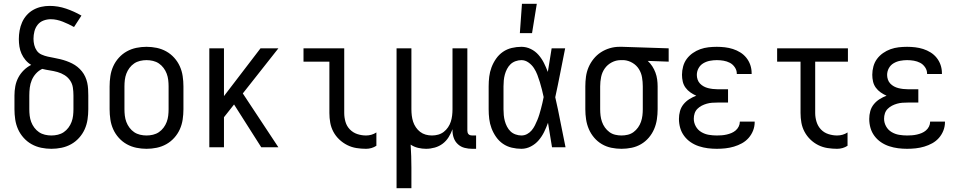

<svg xmlns="http://www.w3.org/2000/svg" viewBox="-20 -774 5040 1009"><path d="M250 8Q223 8 196.5 2.5Q170 -3 146.5 -16Q123 -29 104.5 -49.5Q86 -70 75 -94.5Q64 -119 60 -146Q56 -173 56 -200V-272Q56 -297 60.5 -321Q65 -345 76 -366Q87 -387 104.5 -404.5Q122 -422 144 -433Q127 -443 114 -458.5Q101 -474 93 -492Q85 -510 82 -529.5Q79 -549 79 -569Q79 -591 83 -613.5Q87 -636 96 -656.5Q105 -677 120 -694Q135 -711 154.5 -722Q174 -733 196 -738Q218 -743 241 -743Q285 -743 327.5 -728.5Q370 -714 408 -692L369 -632Q355 -640 340 -647Q325 -654 310 -660Q295 -666 279 -669.5Q263 -673 247 -673Q227 -673 208.5 -666Q190 -659 178 -644Q166 -629 161 -609.5Q156 -590 156 -570Q156 -554 160 -537.5Q164 -521 173.5 -507.5Q183 -494 199 -487Q215 -480 231 -476.5Q247 -473 263.5 -470Q280 -467 296.5 -463Q313 -459 328.5 -453.5Q344 -448 359 -440.5Q374 -433 387 -422.5Q400 -412 410.5 -399Q421 -386 428 -370.5Q435 -355 438.5 -339Q442 -323 443 -306Q444 -289 444 -272V-200Q444 -173 440 -146Q436 -119 425 -94.5Q414 -70 395.5 -49.5Q377 -29 353.5 -16Q330 -3 303.5 2.5Q277 8 250 8ZM250 -62Q267 -62 284 -66Q301 -70 315 -79.5Q329 -89 339.5 -103Q350 -117 356 -133Q362 -149 364 -166Q366 -183 366 -200V-272Q366 -293 363 -313.5Q360 -334 348.5 -351Q337 -368 319.5 -379Q302 -390 282 -395.5Q262 -401 242 -404Q222 -407 202 -412Q183 -403 169 -387.5Q155 -372 147 -353Q139 -334 136.5 -313.5Q134 -293 134 -272V-200Q134 -183 136 -166Q138 -149 144 -133Q150 -117 160.5 -103Q171 -89 185 -79.5Q199 -70 216 -66Q233 -62 250 -62Z M750 8Q723 8 696.5 2.5Q670 -3 646.5 -16Q623 -29 604.5 -49.5Q586 -70 575 -94.5Q564 -119 560 -146Q556 -173 556 -200V-320Q556 -347 560 -374Q564 -401 575 -425.5Q586 -450 604.5 -470.5Q623 -491 646.5 -504Q670 -517 696.5 -522.5Q723 -528 750 -528Q777 -528 803.5 -522.5Q830 -517 853.5 -504Q877 -491 895.5 -470.5Q914 -450 925 -425.5Q936 -401 940 -374Q944 -347 944 -320V-200Q944 -173 940 -146Q936 -119 925 -94.5Q914 -70 895.5 -49.5Q877 -29 853.5 -16Q830 -3 803.5 2.5Q777 8 750 8ZM750 -62Q767 -62 784 -66Q801 -70 815 -79.5Q829 -89 839.5 -103Q850 -117 856 -133Q862 -149 864 -166Q866 -183 866 -200V-320Q866 -337 864 -354Q862 -371 856 -387Q850 -403 839.5 -417Q829 -431 815 -440.5Q801 -450 784 -454Q767 -458 750 -458Q733 -458 716 -454Q699 -450 685 -440.5Q671 -431 660.5 -417Q650 -403 644 -387Q638 -371 636 -354Q634 -337 634 -320V-200Q634 -183 636 -166Q638 -149 644 -133Q650 -117 660.5 -103Q671 -89 685 -79.5Q699 -70 716 -66Q733 -62 750 -62Z M1080 0V-520H1157V-269L1349 -520H1443L1256 -283L1443 0H1353L1210 -225L1157 -158V0Z M1904 8Q1878 8 1853 4Q1828 0 1805 -11.5Q1782 -23 1763 -41Q1744 -59 1732 -81.5Q1720 -104 1715.5 -129Q1711 -154 1711 -180V-450H1575V-520H1789V-180Q1789 -157 1795.5 -134Q1802 -111 1818.5 -94Q1835 -77 1857.5 -69.5Q1880 -62 1904 -62Q1918 -62 1932 -66Q1946 -70 1958 -78V-8Q1946 0 1932 4Q1918 8 1904 8Z M2064 215V-520H2142V-200Q2142 -183 2144 -166.5Q2146 -150 2151 -134.5Q2156 -119 2165.5 -105Q2175 -91 2188 -81Q2201 -71 2217 -66.5Q2233 -62 2250 -62Q2267 -62 2283 -66.5Q2299 -71 2312 -81Q2325 -91 2334.5 -105Q2344 -119 2349 -134.5Q2354 -150 2356 -166.5Q2358 -183 2358 -200V-520H2436V-87Q2436 -82 2437.5 -77Q2439 -72 2442.5 -68.5Q2446 -65 2451 -63.5Q2456 -62 2461 -62H2482V8H2461Q2441 8 2421.5 3Q2402 -2 2387 -15.5Q2372 -29 2365 -48Q2358 -67 2358 -87V-95Q2350 -73 2337.5 -53Q2325 -33 2306.5 -19Q2288 -5 2265 1.5Q2242 8 2219 8Q2198 8 2177 3Q2156 -2 2138 -14Q2140 16 2141 46.5Q2142 77 2142 107V215Z M2720 8Q2695 8 2669.5 2Q2644 -4 2623 -18.5Q2602 -33 2587 -54.5Q2572 -76 2563 -100Q2554 -124 2551 -149Q2548 -174 2548 -200V-320Q2548 -346 2551 -371Q2554 -396 2563 -420Q2572 -444 2587 -465.5Q2602 -487 2623 -501.5Q2644 -516 2669.5 -522Q2695 -528 2720 -528Q2746 -528 2769.5 -516.5Q2793 -505 2810 -485.5Q2827 -466 2838.5 -443Q2850 -420 2859 -396Q2864 -427 2869 -458Q2874 -489 2879 -520H2950Q2937 -456 2924.5 -391.5Q2912 -327 2898 -263Q2913 -198 2925.5 -132Q2938 -66 2952 0H2881Q2876 -32 2870.5 -64Q2865 -96 2860 -128V-129Q2851 -104 2839.5 -80.5Q2828 -57 2811 -37Q2794 -17 2770 -4.5Q2746 8 2720 8ZM2720 -62Q2736 -62 2750 -69.5Q2764 -77 2774 -89Q2784 -101 2791 -115Q2798 -129 2804 -143.5Q2810 -158 2814.5 -173Q2819 -188 2823 -203Q2827 -218 2830.5 -233Q2834 -248 2837 -264Q2833 -283 2828 -303Q2823 -323 2817 -342.5Q2811 -362 2804 -380.5Q2797 -399 2786 -416Q2775 -433 2757.5 -445.5Q2740 -458 2720 -458Q2705 -458 2689.5 -452.5Q2674 -447 2663 -436.5Q2652 -426 2644.5 -411.5Q2637 -397 2633 -382Q2629 -367 2627.5 -351.5Q2626 -336 2626 -320V-200Q2626 -184 2627.5 -168.5Q2629 -153 2633 -138Q2637 -123 2644.5 -108.5Q2652 -94 2663 -83.5Q2674 -73 2689.5 -67.5Q2705 -62 2720 -62ZM2712 -600 2723 -754H2801L2776 -600Z M3246 8Q3219 8 3192.5 2.5Q3166 -3 3143 -16.5Q3120 -30 3102.5 -50.5Q3085 -71 3074.5 -95.5Q3064 -120 3060 -146.5Q3056 -173 3056 -200V-320Q3056 -346 3059.5 -371.5Q3063 -397 3073 -420.5Q3083 -444 3099.5 -464.5Q3116 -485 3137.5 -499Q3159 -513 3184 -520.5Q3209 -528 3235 -528H3250L3494 -520V-450L3384 -454Q3398 -441 3408 -425.5Q3418 -410 3424.5 -392.5Q3431 -375 3433.5 -356.5Q3436 -338 3436 -320V-200Q3436 -173 3432 -146.5Q3428 -120 3417.5 -95.5Q3407 -71 3389.5 -50.5Q3372 -30 3349 -16.5Q3326 -3 3299.5 2.5Q3273 8 3246 8ZM3246 -62Q3263 -62 3279.5 -66Q3296 -70 3309.5 -80Q3323 -90 3333 -104Q3343 -118 3348.5 -134Q3354 -150 3356 -166.5Q3358 -183 3358 -200V-320Q3358 -344 3354 -367.5Q3350 -391 3337.5 -411Q3325 -431 3304 -443.5Q3283 -456 3259 -458H3242Q3217 -458 3194.5 -446Q3172 -434 3158 -414Q3144 -394 3139 -369.5Q3134 -345 3134 -320V-200Q3134 -183 3136 -166.5Q3138 -150 3143.5 -134Q3149 -118 3159 -104Q3169 -90 3182.5 -80Q3196 -70 3212.5 -66Q3229 -62 3246 -62Z M3747 8Q3723 8 3699.5 5Q3676 2 3653 -5.5Q3630 -13 3610 -26.5Q3590 -40 3575.5 -59.5Q3561 -79 3554.5 -102Q3548 -125 3548 -149Q3548 -170 3553.5 -190Q3559 -210 3572 -226Q3585 -242 3602.5 -253Q3620 -264 3639 -271Q3623 -278 3608 -288.5Q3593 -299 3582.5 -313.5Q3572 -328 3568 -345.5Q3564 -363 3564 -381Q3564 -403 3570 -425Q3576 -447 3589 -464.5Q3602 -482 3620.5 -495Q3639 -508 3660 -515.5Q3681 -523 3703 -525.5Q3725 -528 3747 -528Q3768 -528 3789.5 -525.5Q3811 -523 3831.5 -516.5Q3852 -510 3870.5 -498.5Q3889 -487 3902.5 -470Q3916 -453 3923 -432.5Q3930 -412 3930 -390V-385H3852V-388Q3852 -405 3841.5 -420.5Q3831 -436 3815.5 -444Q3800 -452 3782.5 -455Q3765 -458 3747 -458Q3729 -458 3710.5 -454.5Q3692 -451 3676 -441.5Q3660 -432 3651 -415.5Q3642 -399 3642 -380Q3642 -368 3646 -356Q3650 -344 3658.5 -335Q3667 -326 3678 -320Q3689 -314 3701 -311Q3713 -308 3725.5 -306.5Q3738 -305 3750 -305H3806V-235H3750Q3736 -235 3722 -234Q3708 -233 3694 -229Q3680 -225 3667.5 -218.5Q3655 -212 3645 -202Q3635 -192 3630.5 -178.5Q3626 -165 3626 -150Q3626 -129 3636.5 -110Q3647 -91 3665.5 -80Q3684 -69 3705 -65.5Q3726 -62 3747 -62Q3760 -62 3773 -63Q3786 -64 3799 -67Q3812 -70 3824 -75Q3836 -80 3846 -88.5Q3856 -97 3862 -109Q3868 -121 3868 -134V-135H3946V-132Q3946 -109 3937.5 -87.5Q3929 -66 3914 -49Q3899 -32 3879 -21Q3859 -10 3837 -3.5Q3815 3 3792.5 5.5Q3770 8 3747 8Z M4379 8Q4354 8 4328.5 4Q4303 0 4280 -11.5Q4257 -23 4238.5 -41Q4220 -59 4208 -81.5Q4196 -104 4191.5 -129Q4187 -154 4187 -180V-450H4064V-520H4436V-450H4264V-180Q4264 -157 4271 -134Q4278 -111 4294 -94Q4310 -77 4333 -69.5Q4356 -62 4379 -62Q4394 -62 4408 -66Q4422 -70 4434 -78V-8Q4422 0 4408 4Q4394 8 4379 8Z M4747 8Q4723 8 4699.5 5Q4676 2 4653 -5.5Q4630 -13 4610 -26.5Q4590 -40 4575.5 -59.5Q4561 -79 4554.5 -102Q4548 -125 4548 -149Q4548 -170 4553.5 -190Q4559 -210 4572 -226Q4585 -242 4602.5 -253Q4620 -264 4639 -271Q4623 -278 4608 -288.5Q4593 -299 4582.5 -313.5Q4572 -328 4568 -345.5Q4564 -363 4564 -381Q4564 -403 4570 -425Q4576 -447 4589 -464.5Q4602 -482 4620.5 -495Q4639 -508 4660 -515.5Q4681 -523 4703 -525.5Q4725 -528 4747 -528Q4768 -528 4789.5 -525.5Q4811 -523 4831.5 -516.5Q4852 -510 4870.5 -498.5Q4889 -487 4902.5 -470Q4916 -453 4923 -432.5Q4930 -412 4930 -390V-385H4852V-388Q4852 -405 4841.5 -420.5Q4831 -436 4815.5 -444Q4800 -452 4782.5 -455Q4765 -458 4747 -458Q4729 -458 4710.5 -454.5Q4692 -451 4676 -441.5Q4660 -432 4651 -415.5Q4642 -399 4642 -380Q4642 -368 4646 -356Q4650 -344 4658.5 -335Q4667 -326 4678 -320Q4689 -314 4701 -311Q4713 -308 4725.5 -306.5Q4738 -305 4750 -305H4806V-235H4750Q4736 -235 4722 -234Q4708 -233 4694 -229Q4680 -225 4667.5 -218.5Q4655 -212 4645 -202Q4635 -192 4630.5 -178.5Q4626 -165 4626 -150Q4626 -129 4636.5 -110Q4647 -91 4665.5 -80Q4684 -69 4705 -65.5Q4726 -62 4747 -62Q4760 -62 4773 -63Q4786 -64 4799 -67Q4812 -70 4824 -75Q4836 -80 4846 -88.5Q4856 -97 4862 -109Q4868 -121 4868 -134V-135H4946V-132Q4946 -109 4937.5 -87.5Q4929 -66 4914 -49Q4899 -32 4879 -21Q4859 -10 4837 -3.5Q4815 3 4792.5 5.5Q4770 8 4747 8Z"/></svg>

Font: Iosevka
Style: Regular
Weight: 400
Monospace: yes
Designer: Belleve Invis
Foundry: Belleve Invis
Version: Version 33.2.3; ttfautohint (v1.8.4)